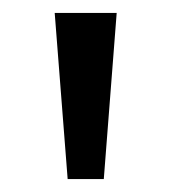

<svg xmlns="http://www.w3.org/2000/svg" viewBox="-20 -734 266 298"><path d="M161.1 -713.9 141.1 -456.1H85L64.9 -713.9Z"/></svg>

Font: Puppies Kittens
Style: Regular
Weight: 400
Foundry: Ascender Corporation and Peter Mawhorter
Version: Version 0.1